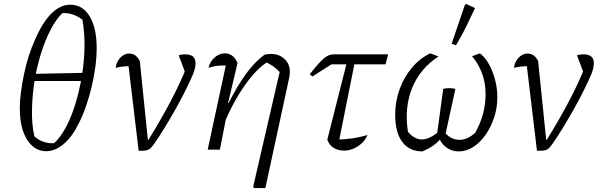

<svg xmlns="http://www.w3.org/2000/svg" viewBox="-20 -763 3048 979"><path d="M216 8Q155 8 118 -51Q81 -110 81 -211Q81 -250 87 -295Q93 -340 103 -387.5Q113 -435 127 -478.5Q141 -522 157 -557Q196 -648 241.5 -693.5Q287 -739 339 -739Q401 -739 437 -680Q473 -621 473 -517Q473 -472 466 -420.5Q459 -369 446.5 -317.5Q434 -266 417.5 -218.5Q401 -171 381 -133Q348 -65 304.5 -28.5Q261 8 216 8ZM126 -350 133 -386 430 -392 423 -350ZM256 -33Q289 -63 317 -116Q345 -169 365.5 -237Q386 -305 398 -379Q410 -453 411 -526Q412 -599 400 -663Q375 -681 350 -689.5Q325 -698 298 -696Q265 -664 237 -609.5Q209 -555 188 -487Q167 -419 155.5 -345.5Q144 -272 143 -200Q142 -128 155 -68Q176 -49 202 -40Q228 -31 256 -33Z M737 -50Q805 -160 854 -254Q903 -348 933 -426L931 -375L891 -481Q905 -486 923 -486Q950 -486 963.5 -475Q977 -464 977 -440Q977 -417 964 -384Q949 -349 926.5 -303.5Q904 -258 876.5 -209Q849 -160 820 -112.5Q791 -65 765 -28Q756 -16 750.5 -10Q745 -4 737 0Q729 4 717.5 5Q706 6 687 6L631 -463L657 -427Q631 -426 609 -424Q587 -422 570 -417Q572 -438 582.5 -454.5Q593 -471 607.5 -480.5Q622 -490 639 -490Q657 -490 670.5 -480Q684 -470 693 -451L734 -50Z M1271 189 1410 -413 1412 -390Q1389 -414 1371.5 -426Q1354 -438 1330 -449L1349 -450Q1292 -417 1231.5 -332.5Q1171 -248 1119 -126L1107 -154Q1133 -215 1160.5 -266.5Q1188 -318 1216 -360Q1244 -402 1272.5 -433Q1301 -464 1329 -484Q1337 -486 1345 -487Q1353 -488 1362 -488Q1403 -488 1430.5 -462.5Q1458 -437 1458 -397Q1458 -392 1457.5 -385.5Q1457 -379 1456 -373L1333 196H1275ZM1039 0 1138 -460 1149 -429Q1141 -429 1133 -429Q1125 -429 1116 -429Q1097 -429 1079 -426Q1061 -423 1043 -417Q1049 -441 1062.5 -457.5Q1076 -474 1093 -482.5Q1110 -491 1127 -491Q1147 -491 1164 -479Q1181 -467 1191 -441L1143 -238L1148 -237L1101 0Z M1706 -31 1696 -51Q1737 -52 1776 -57.5Q1815 -63 1854 -75Q1843 -49 1823.5 -31.5Q1804 -14 1781 -4.5Q1758 5 1734 5Q1705 5 1682 -8.5Q1659 -22 1649 -51L1759 -486H1797ZM1573 -373 1559 -384Q1585 -417 1603 -437Q1621 -457 1634 -467.5Q1647 -478 1659 -482Q1671 -486 1683 -486H1959L1946 -435H1670Z M2319 9Q2280 9 2250 -16Q2220 -41 2214 -81L2246 -90Q2278 -50 2323 -50Q2364 -50 2403 -86Q2456 -180 2456 -283Q2456 -339 2438 -388.5Q2420 -438 2387 -476L2427 -491Q2452 -473 2472 -437.5Q2492 -402 2504 -357.5Q2516 -313 2516 -268Q2516 -213 2499.5 -163.5Q2483 -114 2455.5 -75Q2428 -36 2393 -13.5Q2358 9 2319 9ZM2134 9Q2067 9 2031 -39.5Q1995 -88 1995 -179Q1995 -246 2017.5 -308Q2040 -370 2080.5 -418Q2121 -466 2174 -491L2216 -475Q2122 -414 2081.5 -314.5Q2041 -215 2060 -91Q2093 -52 2131 -52Q2170 -52 2217 -92L2245 -82Q2233 -61 2217 -44.5Q2201 -28 2180.5 -15Q2160 -2 2134 9ZM2207 -67 2240 -310Q2253 -313 2267.5 -313.5Q2282 -314 2302 -310L2249 -67ZM2305 -532 2283 -540 2350 -737 2357 -743 2402 -722Q2382 -678 2358.5 -630Q2335 -582 2305 -532Z M2768 -50Q2836 -160 2885 -254Q2934 -348 2964 -426L2962 -375L2922 -481Q2936 -486 2954 -486Q2981 -486 2994.5 -475Q3008 -464 3008 -440Q3008 -417 2995 -384Q2980 -349 2957.5 -303.5Q2935 -258 2907.5 -209Q2880 -160 2851 -112.5Q2822 -65 2796 -28Q2787 -16 2781.5 -10Q2776 -4 2768 0Q2760 4 2748.5 5Q2737 6 2718 6L2662 -463L2688 -427Q2662 -426 2640 -424Q2618 -422 2601 -417Q2603 -438 2613.5 -454.5Q2624 -471 2638.5 -480.5Q2653 -490 2670 -490Q2688 -490 2701.5 -480Q2715 -470 2724 -451L2765 -50Z"/></svg>

Font: Piazzolla 8pt ExtraLight
Style: Italic
Weight: 250
Italic angle: -11.3°
Designer: Juan Pablo del Peral
Foundry: Huerta Tipografica
Version: Version 2.001